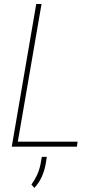

<svg xmlns="http://www.w3.org/2000/svg" viewBox="-20 -731 484 957"><path d="M366.7 -24.9 363.3 0H49.8L53.7 -24.9ZM187 -710.9 64.5 0H38.6L160.6 -710.9ZM213.4 50.8 207.5 87.9Q201.2 121.1 188.2 150.1Q175.3 179.2 151.4 205.6L136.7 189Q153.3 165.5 164.6 141.4Q175.8 117.2 181.6 89.4L188.5 50.8Z"/></svg>

Font: Roboto Condensed Thin
Style: Italic
Weight: 250
Italic angle: -12°
Designer: Christian Robertson
Foundry: Google
Version: Version 3.008; 2023